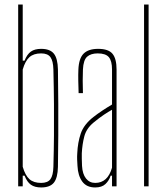

<svg xmlns="http://www.w3.org/2000/svg" viewBox="-20 -820 734 845"><path d="M235 -514Q236 -433 236.5 -362.5Q237 -292 236.5 -225Q236 -158 235 -86Q234 -37 217 -16Q200 5 161 5Q133 5 116 -7Q99 -19 88 -47H80V0H60V-800H80V-553H88Q99 -581 116 -593Q133 -605 161 -605Q200 -605 217 -584Q234 -563 235 -514ZM215 -86Q217 -157 217.5 -223.5Q218 -290 217.5 -361Q217 -432 215 -514Q214 -552 202 -568.5Q190 -585 161 -585Q128 -585 109.5 -568.5Q91 -552 80 -514V-86Q91 -48 109.5 -31.5Q128 -15 161 -15Q190 -15 202 -31.5Q214 -48 215 -86Z M399 5Q361 5 342 -21Q323 -47 321 -90Q320 -105 319.5 -118Q319 -131 320 -145Q322 -193 335.5 -232.5Q349 -272 391 -305Q409 -319 430 -333Q451 -347 473 -360V-514Q473 -552 459 -568.5Q445 -585 410 -585Q380 -585 363.5 -570.5Q347 -556 345 -514Q343 -468 345 -410H326Q325 -437 324.5 -464.5Q324 -492 325 -514Q327 -563 348 -584Q369 -605 412 -605Q457 -605 475 -583.5Q493 -562 493 -514V0H473V-47H467Q460 -25 444 -10Q428 5 399 5ZM399 -15Q454 -15 473 -82V-337Q457 -328 438 -315.5Q419 -303 391 -280Q360 -254 351 -219.5Q342 -185 340 -145Q340 -137 340 -121.5Q340 -106 341 -90Q343 -54 358.5 -34.5Q374 -15 399 -15Z M614 0V-800H634V0Z"/></svg>

Font: Big Shoulders Display Thin
Style: Regular
Weight: 100
Designer: Patric King
Foundry: XO Type Co
Version: Version 1.000; ttfautohint (v1.8.2)